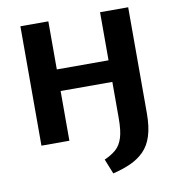

<svg xmlns="http://www.w3.org/2000/svg" viewBox="-93 -742 962 1042"><g transform="rotate(-10 388.0 -221.0)"><path d="M89 0V-658H243V0ZM134 -274V-393H622V-274ZM528 -75V-658H683V-75Q683 0 667 50.5Q651 101 619.5 132.5Q588 164 544.5 183.5Q501 203 447 216L414 134Q453 117 478 95Q503 73 515.5 34Q528 -5 528 -75Z"/></g></svg>

Font: Ysabeau SC ExtraBold
Style: Regular
Weight: 800
Designer: Christian Thalmann (Catharsis Fonts)
Version: Version 2.001;gftools[0.9.30]; featfreeze: smcp